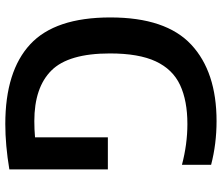

<svg xmlns="http://www.w3.org/2000/svg" viewBox="-74 -716 797 688"><g transform="rotate(90 324.0 -371.5)"><path d="M424 7.5Q234.5 7.5 138.2 -81.8Q42 -171 42 -369Q42 -568 139.5 -658.8Q237 -749.5 413.5 -749.5Q495 -749.5 570 -730V-625.5Q496 -645 424 -645Q340.5 -645 284.2 -618.8Q228 -592.5 199.5 -531.8Q171 -471 171 -367.5Q171 -219 232 -157.8Q293 -96.5 413.5 -96.5Q443 -96.5 471.5 -99V-360H586.5V-7Q499.5 7.5 424 7.5Z"/></g></svg>

Font: Encode Sans Semi Condensed SemiBold
Style: Regular
Weight: 600
Width: 4
Designer: Multiple Designers
Foundry: Impallari Type
Version: Version 3.000; ttfautohint (v1.8.3) -l 8 -r 50 -G 200 -x 14 